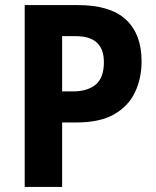

<svg xmlns="http://www.w3.org/2000/svg" viewBox="-20 -734 613 754"><path d="M286 -714Q413 -714 474.5 -657Q536 -600 536 -493Q536 -427 510.5 -372.5Q485 -318 429 -285.5Q373 -253 279 -253H224V0H77V-714ZM278 -592H224V-375H265Q323 -375 355.5 -401.5Q388 -428 388 -490Q388 -592 278 -592Z"/></svg>

Font: Noto Sans Khmer UI SemiCondensed
Style: Bold
Weight: 700
Width: 4
Designer: Danh Hong and the Monotype Design Team
Foundry: Monotype Imaging Inc.
Version: Version 2.002; ttfautohint (v1.8.4.7-5d5b)